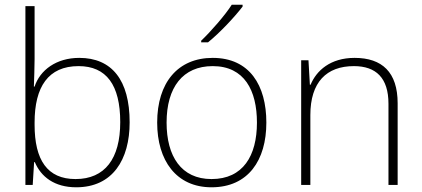

<svg xmlns="http://www.w3.org/2000/svg" viewBox="-20 -786 1793 816"><path d="M127 -535V-760H88V0H119L125 -97H128C154 -35 211 10 304 10C459 10 531 -108 531 -266C531 -446 455 -540 317 -540C219 -540 150 -488 127 -418H124C125 -449 127 -501 127 -535ZM314 -505C432 -505 491 -425 491 -267C491 -112 426 -25 301 -25C181 -25 127 -106 127 -256V-265C127 -417 185 -505 314 -505Z M1011 -758V-766H965C938 -723 877 -653 835 -613V-606H864C916 -648 978 -715 1011 -758ZM1112 -265C1112 -423 1041 -540 884 -540C736 -540 648 -435 648 -265C648 -104 729 10 879 10C1035 10 1112 -105 1112 -265ZM688 -265C688 -415 757 -505 884 -505C1019 -505 1072 -401 1072 -265C1072 -124 1013 -25 879 -25C750 -25 688 -122 688 -265Z M1487 -540C1384 -540 1325 -486 1300 -426H1297L1291 -530H1260V0H1299V-297C1299 -437 1368 -505 1484 -505C1578 -505 1631 -455 1631 -345V0H1670V-347C1670 -479 1604 -540 1487 -540Z"/></svg>

Font: Noto Sans Arabic ExtLt
Style: Regular
Weight: 200
Designer: Monotype Design Team, Nadine Chahine, Nizar Qandah and Khaled Hosny
Foundry: Monotype Imaging Inc.
Version: Version 2.012